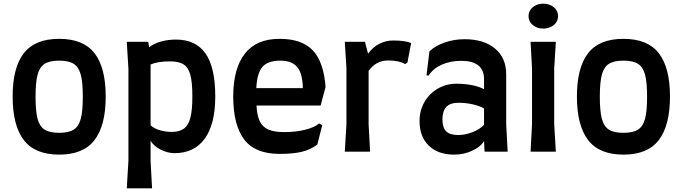

<svg xmlns="http://www.w3.org/2000/svg" viewBox="-20 -828 3726 1048"><path d="M49 -301Q49 -459 110 -537.5Q171 -616 303 -616Q435 -616 496 -537.5Q557 -459 557 -301Q557 -143 496 -63.5Q435 16 303 16Q171 16 110 -63.5Q49 -143 49 -301ZM432 -300Q432 -378 421 -420Q410 -462 382.5 -479.5Q355 -497 303 -497Q251 -497 223.5 -479.5Q196 -462 185 -420Q174 -378 174 -300Q174 -222 185 -180Q196 -138 223.5 -120.5Q251 -103 303 -103Q355 -103 382.5 -120.5Q410 -138 421 -180Q432 -222 432 -300Z M1155 -301Q1155 -150 1097.5 -71Q1040 8 933 8Q896 8 858.5 -10.5Q821 -29 802 -59V50L810 200H672L681 50V-451L672 -600H789L794 -570Q819 -590 857.5 -601Q896 -612 941 -612Q1048 -612 1101.5 -536.5Q1155 -461 1155 -301ZM1030 -301Q1030 -378 1019 -419Q1008 -460 982 -476.5Q956 -493 908 -493Q841 -493 802 -476V-144Q820 -127 851.5 -117.5Q883 -108 918 -108Q960 -108 984.5 -126.5Q1009 -145 1019.5 -186.5Q1030 -228 1030 -301Z M1253 -301Q1253 -453 1316 -534.5Q1379 -616 1506 -616Q1628 -616 1687.5 -553Q1747 -490 1757 -353L1730 -252H1380Q1383 -197 1398 -166Q1413 -135 1444.5 -121Q1476 -107 1531 -107Q1596 -107 1646.5 -120Q1697 -133 1722 -154L1739 -145L1712 -39Q1675 -11 1627.5 0.5Q1580 12 1506 12Q1372 12 1312.5 -67Q1253 -146 1253 -301ZM1633 -347Q1632 -425 1603 -461Q1574 -497 1510 -497Q1442 -497 1412.5 -463Q1383 -429 1379 -347Z M2224 -593 2204 -487 2191 -478Q2178 -487 2154 -492.5Q2130 -498 2100 -498Q2032 -498 1992 -441V-150L2000 0H1862L1871 -150V-455L1862 -600H1972L1989 -535Q2015 -571 2050.5 -589Q2086 -607 2127 -607Q2191 -607 2224 -593Z M2471 -371Q2517 -371 2557 -363Q2597 -355 2622 -341V-397Q2622 -446 2590.5 -471Q2559 -496 2498 -496Q2438 -496 2391 -475Q2344 -454 2319 -415L2308 -417L2324 -548Q2357 -579 2408.5 -596.5Q2460 -614 2516 -614Q2621 -614 2682 -563Q2743 -512 2743 -422V-149L2751 0H2625L2622 -58Q2603 -26 2557 -5Q2511 16 2459 16Q2371 16 2320.5 -33Q2270 -82 2270 -167Q2270 -225 2297 -271.5Q2324 -318 2370 -344.5Q2416 -371 2471 -371ZM2481 -91Q2519 -91 2559 -106.5Q2599 -122 2622 -147V-236Q2598 -250 2560.5 -258.5Q2523 -267 2483 -267Q2437 -267 2416 -244.5Q2395 -222 2395 -176Q2395 -132 2415 -111.5Q2435 -91 2481 -91Z M2865 -740Q2865 -770 2888.5 -789Q2912 -808 2945 -808Q2979 -808 3002.5 -789Q3026 -770 3026 -740Q3026 -710 3002.5 -691Q2979 -672 2945 -672Q2912 -672 2888.5 -691Q2865 -710 2865 -740ZM2884 -150V-455L2876 -600H3014L3005 -455V-150L3014 0H2876Z M3129 -301Q3129 -459 3190 -537.5Q3251 -616 3383 -616Q3515 -616 3576 -537.5Q3637 -459 3637 -301Q3637 -143 3576 -63.5Q3515 16 3383 16Q3251 16 3190 -63.5Q3129 -143 3129 -301ZM3512 -300Q3512 -378 3501 -420Q3490 -462 3462.5 -479.5Q3435 -497 3383 -497Q3331 -497 3303.5 -479.5Q3276 -462 3265 -420Q3254 -378 3254 -300Q3254 -222 3265 -180Q3276 -138 3303.5 -120.5Q3331 -103 3383 -103Q3435 -103 3462.5 -120.5Q3490 -138 3501 -180Q3512 -222 3512 -300Z"/></svg>

Font: Farro Medium
Style: Regular
Weight: 500
Designer: Aceler Chua
Foundry: Grayscale Limited
Version: Version 1.101